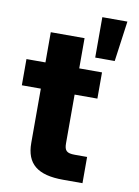

<svg xmlns="http://www.w3.org/2000/svg" viewBox="-86 -823 635 880"><g transform="rotate(10 231.5 -382.5)"><path d="M97.2 -656.2V-515.6H8.8V-393.6H97.2V-141.1C97.2 -43.9 150.9 0 270.5 0H360.4V-122.1H303.2C265.1 -122.1 254.4 -132.8 254.4 -167V-393.6H360.4V-515.6H254.4V-656.2ZM317.9 -577.1H408.7L434.6 -765.1H317.9Z"/></g></svg>

Font: Raveo Display
Style: Bold
Weight: 700
Designer: Jakub Foglar, Rasmus Andersson (Inter)
Foundry: Jakubfoglar.com
Version: Version 1.100;Glyphs 3.2.3 (3260)